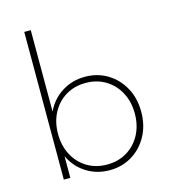

<svg xmlns="http://www.w3.org/2000/svg" viewBox="-126 -962 966 1080"><g transform="rotate(-15 357.5 -422.0)"><path d="M379.5 16Q304.5 16 244.8 -21.8Q185 -59.5 153.5 -126V0H115.5V-860H153.5V-386.5Q185 -452.5 244.8 -490.2Q304.5 -528 379 -528Q452 -528 510 -492.8Q568 -457.5 601.5 -396.2Q635 -335 635 -256Q635 -177.5 601.5 -116Q568 -54.5 510 -19.2Q452 16 379.5 16ZM374 -18.5Q439 -18.5 489.5 -49Q540 -79.5 568.8 -133.2Q597.5 -187 597.5 -256Q597.5 -325.5 568.5 -379.2Q539.5 -433 489.2 -463.2Q439 -493.5 374 -493.5Q308.5 -493.5 258.2 -463.2Q208 -433 179.2 -379.2Q150.5 -325.5 150.5 -256Q150.5 -187 179.2 -133Q208 -79 258.5 -48.8Q309 -18.5 374 -18.5Z"/></g></svg>

Font: Spartan Thin ExtraLight
Style: Regular
Weight: 250
Version: Version 1.004